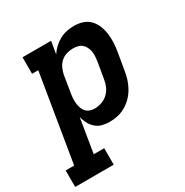

<svg xmlns="http://www.w3.org/2000/svg" viewBox="-210 -666 980 1018"><g transform="rotate(-30 280.0 -156.5)"><path d="M-40 215V114H12L100 -419H62V-520H237L224 -444Q237 -464 255 -480.5Q273 -497 293.5 -508Q314 -519 336.5 -523.5Q359 -528 381 -528Q409 -528 434.5 -519.5Q460 -511 477.5 -492Q495 -473 504.5 -448Q514 -423 517 -396.5Q520 -370 518.5 -342.5Q517 -315 512 -287L495 -187Q491 -162 483.5 -138Q476 -114 463 -91Q450 -68 431 -48.5Q412 -29 389 -16Q366 -3 341 2.5Q316 8 291 8Q268 8 246 2Q224 -4 208 -18.5Q192 -33 181.5 -52.5Q171 -72 166 -94L132 114H196V215ZM259 -93Q280 -93 301.5 -100.5Q323 -108 340 -124Q357 -140 366 -161Q375 -182 378 -203L395 -303Q397 -318 398 -333Q399 -348 396.5 -362Q394 -376 387.5 -389Q381 -402 370.5 -411Q360 -420 345.5 -423.5Q331 -427 316 -427Q297 -427 277 -421Q257 -415 241.5 -401Q226 -387 217.5 -368Q209 -349 205 -330L189 -230Q186 -214 185 -198.5Q184 -183 185.5 -168Q187 -153 191.5 -139Q196 -125 205.5 -114Q215 -103 229 -98Q243 -93 259 -93Z"/></g></svg>

Font: Iosevka Etoile Oblique
Style: Bold
Weight: 700
Italic angle: -9°
Designer: Belleve Invis
Foundry: Belleve Invis
Version: Version 15.5.2; ttfautohint (v1.8.4)